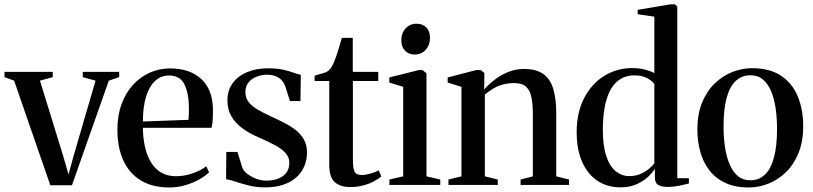

<svg xmlns="http://www.w3.org/2000/svg" viewBox="-32 -838 3683 870"><path d="M196 1.5 32 -472.5 -11.5 -488.5V-512.5H207V-488.5L149 -472.5L253.5 -134L278.5 -47.5L302 -133.5L401 -472.5L343 -488.5V-512.5H508V-488.5L461 -472.5L294 1.5Z M736 11.5Q658.5 11.5 606 -20.5Q553.5 -52.5 526.8 -111.2Q500 -170 500 -249.5Q500 -315.5 519.2 -367.2Q538.5 -419 572 -455Q605.5 -491 648.5 -509.5Q691.5 -528 739 -528Q828 -528 879.8 -480.2Q931.5 -432.5 933 -342Q933 -311 931.5 -291.2Q930 -271.5 926.5 -259H615.5Q616 -212 625 -172.2Q634 -132.5 652 -102.8Q670 -73 698.2 -56.2Q726.5 -39.5 765.5 -39.5Q803.5 -39.5 842 -53Q880.5 -66.5 902.5 -84.5L915.5 -57.5Q898.5 -40.5 870.5 -24.8Q842.5 -9 807.5 1.2Q772.5 11.5 736 11.5ZM615.5 -287.5 822 -295Q823.5 -307.5 823.8 -319.5Q824 -331.5 824 -344Q824 -416.5 803.5 -456.2Q783 -496 734 -496Q705.5 -496 683.2 -481.2Q661 -466.5 646 -439Q631 -411.5 623.2 -373Q615.5 -334.5 615.5 -287.5Z M1167.5 11Q1129.5 11 1095.5 2.5Q1061.5 -6 1035 -15Q1008.5 -24 992.5 -26L993.5 -149.5H1044L1066.5 -77.5Q1071 -64 1088.2 -50.5Q1105.5 -37 1128.5 -28.2Q1151.5 -19.5 1173.5 -19.5Q1206 -19.5 1229.5 -28.8Q1253 -38 1266 -56.2Q1279 -74.5 1279 -100Q1279 -124.5 1263.2 -143Q1247.5 -161.5 1217 -178.5Q1186.5 -195.5 1141 -215Q1097 -234 1065.2 -257.5Q1033.5 -281 1016 -311.8Q998.5 -342.5 998.5 -383Q998.5 -428.5 1022.2 -461Q1046 -493.5 1087.5 -511Q1129 -528.5 1182 -528.5Q1223.5 -528.5 1251.8 -522Q1280 -515.5 1298.8 -508.5Q1317.5 -501.5 1331 -499L1329.5 -380H1282L1260 -449Q1255 -462.5 1244.8 -474Q1234.5 -485.5 1217.8 -492.5Q1201 -499.5 1177.5 -499.5Q1154 -499.5 1131.8 -491Q1109.5 -482.5 1094.8 -465.2Q1080 -448 1080 -420.5Q1080 -393 1096 -373.8Q1112 -354.5 1138.8 -339.5Q1165.5 -324.5 1196.5 -310Q1227.5 -296 1256.5 -281.2Q1285.5 -266.5 1308.8 -248Q1332 -229.5 1345.5 -205Q1359 -180.5 1359 -147.5Q1359 -101.5 1337 -65.8Q1315 -30 1272.5 -9.5Q1230 11 1167.5 11Z M1555.5 9.5Q1510 9.5 1485 -12.5Q1460 -34.5 1460 -91.5V-471H1393.5V-495Q1401 -497.5 1411.8 -500.5Q1422.5 -503.5 1433 -506.8Q1443.5 -510 1449.5 -513Q1457 -517.5 1462.5 -523.8Q1468 -530 1472.5 -538.5Q1477 -547 1481.5 -556Q1486 -567 1492.5 -586Q1499 -605 1505.5 -626.8Q1512 -648.5 1517 -666.5H1566.5V-512.5H1682V-471H1567V-117.5Q1567 -86.5 1571 -70.8Q1575 -55 1584 -50Q1593 -45 1607 -45Q1624 -45 1647.5 -51.8Q1671 -58.5 1684 -66L1696 -38.5Q1682.5 -27 1661.2 -15.8Q1640 -4.5 1613 2.5Q1586 9.5 1555.5 9.5Z M1732.5 0V-24.5L1795 -39V-444.5L1732 -464V-487L1865.5 -520.5H1883L1900.5 -505.5V-39L1963 -24.5V0ZM1846.5 -591Q1819.5 -591 1803 -608.5Q1786.5 -626 1786.5 -655.5Q1786.5 -688 1806 -709.2Q1825.5 -730.5 1855 -730.5H1856Q1883 -730.5 1899.8 -713.5Q1916.5 -696.5 1916.5 -666Q1916.5 -634 1897 -612.5Q1877.5 -591 1847.5 -591Z M2059 -39V-444.5L1996.5 -464V-487L2125.5 -520.5H2146.5L2162.5 -507.5V-468L2161.5 -432Q2180 -453.5 2207.5 -475.2Q2235 -497 2269.2 -511.2Q2303.5 -525.5 2342 -525.5Q2399 -525.5 2430.8 -502Q2462.5 -478.5 2475.5 -433.5Q2488.5 -388.5 2488.5 -323.5V-39L2546.5 -24.5V0H2327V-24.5L2382.5 -39V-321.5Q2382.5 -365 2376.2 -396.5Q2370 -428 2352 -444.8Q2334 -461.5 2298.5 -461.5Q2269.5 -461.5 2246.2 -455Q2223 -448.5 2203.5 -436.8Q2184 -425 2165 -410V-39L2223.5 -24.5V0H2000V-24.5Z M2779.5 11Q2736.5 11 2700.5 -4.8Q2664.5 -20.5 2637.8 -52.2Q2611 -84 2596 -130.5Q2581 -177 2581 -238.5Q2581 -327.5 2614.5 -392.8Q2648 -458 2705.2 -493.8Q2762.5 -529.5 2833 -529.5Q2866 -529.5 2892.5 -522.2Q2919 -515 2933 -506.5V-762.5L2857.5 -773.5V-793.5L3006 -818.5H3026L3037 -808V-30.5H3089.5V-6.5Q3072.5 -2 3045.8 3.5Q3019 9 2994 9Q2966.5 9 2951 0.2Q2935.5 -8.5 2935.5 -34V-74Q2926 -57 2904.8 -37Q2883.5 -17 2852 -3Q2820.5 11 2779.5 11ZM2819.5 -40Q2847 -40 2869.2 -49.5Q2891.5 -59 2907.8 -72.5Q2924 -86 2933 -97.5V-457Q2923.5 -471.5 2900.5 -484Q2877.5 -496.5 2843 -496.5Q2796.5 -496.5 2764.8 -469.2Q2733 -442 2716.5 -387.8Q2700 -333.5 2699.5 -252.5Q2699.5 -176.5 2715.5 -129.8Q2731.5 -83 2758.8 -61.5Q2786 -40 2819.5 -40Z M3128 -252Q3128 -320 3148.8 -371.8Q3169.5 -423.5 3205.2 -458.5Q3241 -493.5 3285.2 -511.2Q3329.5 -529 3376.5 -529Q3456.5 -529 3507.8 -494.5Q3559 -460 3583.2 -400.5Q3607.5 -341 3607.5 -266Q3607.5 -198 3586.8 -146Q3566 -94 3530.5 -59Q3495 -24 3450.8 -6.2Q3406.5 11.5 3360 11.5Q3300.5 11.5 3256.5 -8.5Q3212.5 -28.5 3184 -64.2Q3155.5 -100 3141.8 -148Q3128 -196 3128 -252ZM3368.5 -21Q3407 -21 3434 -46.8Q3461 -72.5 3475 -124.2Q3489 -176 3489 -253.5Q3489 -302 3482.8 -345.8Q3476.5 -389.5 3462.5 -423.5Q3448.5 -457.5 3425.5 -477.2Q3402.5 -497 3369 -497Q3329.5 -497 3302 -471.5Q3274.5 -446 3260.5 -394.5Q3246.5 -343 3246.5 -264Q3246.5 -215.5 3253 -171.8Q3259.5 -128 3273.8 -94Q3288 -60 3311.2 -40.5Q3334.5 -21 3368.5 -21Z"/></svg>

Font: Merriweather 120pt Medium
Style: Regular
Weight: 500
Version: Version 2.100